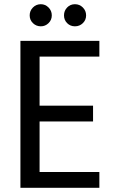

<svg xmlns="http://www.w3.org/2000/svg" viewBox="-20 -892 553 912"><path d="M168 -623V-390H422V-315H168V-75H452V0H77V-698H452V-623ZM174 -767Q152 -767 136.5 -782Q121 -797 121 -819Q121 -841 136.5 -856.5Q152 -872 174 -872Q195 -872 210.5 -856.5Q226 -841 226 -819Q226 -797 210.5 -782Q195 -767 174 -767ZM336 -767Q314 -767 299 -782Q284 -797 284 -819Q284 -841 299 -856.5Q314 -872 336 -872Q358 -872 373.5 -856.5Q389 -841 389 -819Q389 -797 373.5 -782Q358 -767 336 -767Z"/></svg>

Font: MSTAGE
Style: Regular
Weight: 400
Designer: Ninad Kale (Devanagari), Jonny Pinhorn (Latin)
Foundry: Indian Type Foundry
Version: 4.004